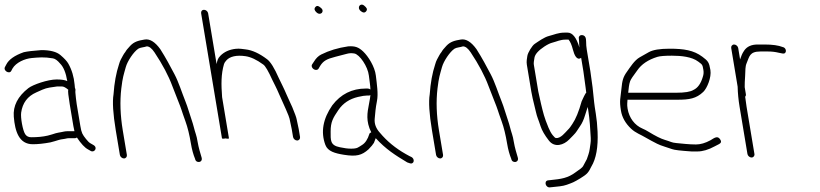

<svg xmlns="http://www.w3.org/2000/svg" viewBox="-33 -674 3519 824"><path d="M107.8 -55C129.8 -55 155.1 -57.7 183.5 -63L201.7 -68C214.7 -71.7 223.5 -75.5 237.7 -77C249.2 -78.2 253.2 -81 264.5 -81H289.5C292.2 -81 294.7 -82 297 -84C314.9 -57.2 330.7 -40.2 344.5 -33L356.7 -26C372 -17.6 388.5 -40.5 367.3 -52L355.2 -59C350.1 -61.7 343.7 -67.8 336.1 -77.5C320.7 -97 316.9 -102.8 311.9 -133L296.2 -227C293.7 -241.9 291.7 -264 290.5 -276.5C289.5 -286.1 293.1 -288 288.5 -297C288.4 -301.7 288 -306.3 287.2 -311C284.2 -344.5 275.2 -374.5 260.2 -401C254.6 -411 243.4 -423.2 226.6 -437.5C209.9 -451.8 182.6 -459 144.6 -459C110 -456.5 84.8 -453.5 69.1 -450C29.7 -436.1 4.6 -418.4 -6.1 -397L-11.4 -387C-20.8 -371 7.4 -354 15.4 -370L20.7 -380C35.5 -405.4 72.7 -422.3 103.7 -425C133.2 -427.6 156.3 -430.1 194.3 -423.5C203.8 -421.9 214.1 -414.4 225.2 -401C239.6 -386.6 249.8 -361.6 255.7 -326C245.6 -330.7 230.4 -333 210 -333C172.3 -333 108.3 -310.8 89 -295.9C43.3 -260.4 22.3 -219.5 26.2 -173C31.4 -109.9 48.6 -55 107.8 -55ZM266.2 -227 281.9 -133C283.2 -125 284.7 -117.7 286.5 -111H260.8C252.6 -111 246.4 -110.5 242.3 -109.5C222.1 -104.7 215.6 -106.1 189.8 -97L171.7 -92C150.6 -87.1 127.7 -85 100.8 -85C89.5 -85 81 -89.3 75.2 -98C64.6 -113.8 54.8 -169.3 57.8 -190.5C63.5 -232 85.2 -261 122.8 -277.5C129.6 -280.5 138.2 -284.3 148.6 -289C168.8 -298.1 188.8 -299.5 212.5 -303H232.5C239.9 -303 249 -298.3 259.9 -289C258.1 -283.7 260.2 -263 266.2 -227Z M511.5 -9 493.8 -115C483.2 -179.2 481.1 -238.9 487.6 -294.1C493.5 -343.9 497.8 -352.8 506.8 -385.9C513.8 -411.5 540.5 -451.7 560.6 -465C568.8 -470.5 585.4 -470.9 596.9 -475C607.6 -475 618.7 -466.3 630.2 -449C664.6 -397.4 690.1 -349.3 706.6 -304.7C713.1 -287.2 720.7 -267.7 729.4 -246.2C749.4 -196.5 743.5 -206.7 763 -153C772.2 -127.6 780.1 -95.6 786.5 -57C790.6 -32.3 796.6 -10.7 804.3 8C807.7 28.3 838.9 24.8 832.2 2C826.9 -15.8 819.2 -40.7 815.3 -64.2C812.9 -78.9 810.3 -90.1 807.7 -97.7C800.3 -119.4 797.9 -135.4 789.2 -160.2C779 -189 773.6 -212 762.7 -239C747.6 -276.4 734 -321.1 715.8 -355.5C697.2 -390.5 679.5 -424.4 654.9 -463C632.3 -494.3 610 -508 588 -504.4C561.8 -500 543.2 -495.7 525.9 -477.4C514.9 -465.8 507.9 -457 504.9 -451C501 -446.3 497.7 -441.3 494.9 -436C488.1 -422.9 482.2 -415.1 477.7 -398C465.4 -361.1 457.6 -318.1 454.2 -269C448.9 -237 452.1 -185.7 463.8 -115L481.5 -9C482.8 -1.1 491.1 6 499 6C506.9 6 512.8 -1.1 511.5 -9Z M1254.7 -86 1249 -120 1239.9 -163C1238.6 -170.3 1232.5 -187.3 1221.4 -214L1210.4 -238C1206.4 -246 1201.6 -256.7 1196 -270C1186.5 -292.9 1173 -318.8 1163.5 -339C1144.8 -381.7 1128.2 -408.5 1113.6 -419.5C1080.5 -444.6 1049.8 -458.7 1021.6 -462C1007.8 -463.6 995.4 -466.3 978.6 -464.5C951.3 -461.5 929.2 -451.5 912.6 -434.5C900.9 -422.5 899.8 -414.7 896.6 -399L860.2 -617C858.9 -625.2 850.6 -632 842.2 -632C833.9 -632 828.9 -625.2 830.2 -617L919.5 -81C920 -78.3 925 -78 934.7 -80C945 -78 950 -78.3 949.5 -81L920.2 -257C916.1 -311.7 915.5 -355.4 928.5 -399.5C929.7 -403.8 933.3 -409.2 939.1 -415.5C953.7 -431.5 981.5 -438.5 1020.5 -432.9C1043.2 -429.6 1068.6 -417.7 1096.9 -397C1105.5 -391.3 1118.5 -369.1 1136 -330.5C1139.1 -323.5 1143.4 -315 1148.7 -305C1157.2 -289 1174.7 -246 1182.7 -230L1193.9 -205C1203.5 -183 1208.7 -169.7 1209.5 -165L1219 -120L1224.7 -86C1226 -78.1 1234.3 -71 1242.2 -71C1250.1 -71 1256 -78.1 1254.7 -86Z M1514.9 -626.8C1524.4 -618.6 1532.2 -618.1 1538.1 -625.2C1546.2 -634.9 1539 -642.1 1530.9 -649C1514.4 -664.3 1496.6 -642.4 1514.9 -626.8ZM1320.3 -643.5C1314.5 -636.5 1316.3 -628.8 1325.7 -620.5C1343.8 -604.4 1362 -626.1 1344.4 -640C1336.3 -646.9 1328.2 -653 1320.3 -643.5ZM1333.9 -379 1340.9 -391C1354.5 -412.5 1368.6 -420.7 1405.9 -430.2C1429.2 -436.1 1445.9 -440.4 1455.9 -443.2C1465.9 -446 1476.4 -446.4 1487.5 -444.5C1510.2 -440.6 1545.8 -388.5 1550.1 -349.5C1552.7 -325.9 1556.3 -307.9 1556.7 -290C1552.9 -292.7 1549 -294 1545 -294H1537C1477.6 -294 1429.6 -270 1393 -222C1352.8 -163.8 1342.9 -107.2 1363.3 -52.3C1373.7 -24.3 1404.4 -16 1443.3 -9.7C1496.5 -1.2 1519.7 -7.3 1548.5 -33C1560.1 -44.9 1567.9 -54.2 1571.8 -61L1579.5 -81C1623.1 -33.4 1663.2 -8 1714.8 23C1724.3 26.8 1730.6 28.3 1733.6 27.5C1746.1 24.2 1745.1 6.6 1733 0C1728.9 -1.6 1720.8 -5.9 1708.6 -12.8C1664.5 -37.7 1627.6 -68.1 1597.7 -104C1580.5 -122.7 1573 -142.9 1575.1 -164.5C1577.8 -192.2 1578.3 -207.5 1584.9 -241C1590.9 -271.7 1584.5 -311.7 1580 -350C1575.5 -388 1547.3 -432.4 1525.6 -453C1505.5 -472 1490.1 -477.1 1460.9 -475C1417.6 -468.7 1379.1 -457 1345.3 -440C1333.3 -433.9 1323.1 -423.9 1314.7 -410L1306.7 -398C1297.1 -383.2 1323.1 -364.5 1333.9 -379ZM1556.7 -266C1556.4 -260 1554.4 -247.5 1550.7 -228.5C1543.2 -189.8 1536.3 -154.1 1560.3 -106C1555.9 -104.7 1553.2 -102.5 1552.3 -99.5C1545 -75.9 1534.4 -59.9 1520.5 -51.6C1504.3 -41.9 1502 -36 1473.8 -36C1459.9 -36 1444 -38 1426 -42C1383 -50.3 1386.1 -72.5 1386 -109.4C1385.9 -150.8 1396.2 -167.9 1419.4 -202C1438.9 -230.8 1466.9 -249.4 1503.3 -258C1520.5 -262 1533.4 -264 1542 -264H1550C1552.7 -264 1554.9 -264.7 1556.7 -266Z M1868.5 -9 1850.8 -115C1840.2 -179.2 1838.1 -238.9 1844.6 -294.1C1850.5 -343.9 1854.8 -352.8 1863.8 -385.9C1870.8 -411.5 1897.5 -451.7 1917.6 -465C1925.8 -470.5 1942.4 -470.9 1953.9 -475C1964.6 -475 1975.7 -466.3 1987.2 -449C2021.6 -397.4 2047.1 -349.3 2063.6 -304.7C2070.1 -287.2 2077.7 -267.7 2086.4 -246.2C2106.4 -196.5 2100.5 -206.7 2120 -153C2129.2 -127.6 2137.1 -95.6 2143.5 -57C2147.6 -32.3 2153.6 -10.7 2161.3 8C2164.7 28.3 2195.9 24.8 2189.2 2C2183.9 -15.8 2176.2 -40.7 2172.3 -64.2C2169.9 -78.9 2167.3 -90.1 2164.7 -97.7C2157.3 -119.4 2154.9 -135.4 2146.2 -160.2C2136 -189 2130.6 -212 2119.7 -239C2104.6 -276.4 2091 -321.1 2072.8 -355.5C2054.2 -390.5 2036.5 -424.4 2011.9 -463C1989.3 -494.3 1967 -508 1945 -504.4C1918.8 -500 1900.2 -495.7 1882.9 -477.4C1871.9 -465.8 1864.9 -457 1861.9 -451C1858 -446.3 1854.7 -441.3 1851.9 -436C1845.1 -422.9 1839.2 -415.1 1834.7 -398C1822.4 -361.1 1814.6 -318.1 1811.2 -269C1805.9 -237 1809.1 -185.7 1820.8 -115L1838.5 -9C1839.8 -1.1 1848.1 6 1856 6C1863.9 6 1869.8 -1.1 1868.5 -9Z M2451.1 -510 2452.1 -498C2453 -486.3 2452.3 -479.7 2453.7 -470C2440.9 -512.7 2424 -534 2403.1 -534H2390.1C2362.3 -534 2345.9 -525.3 2323.4 -519.7C2302.1 -514.5 2276.7 -495.5 2261.7 -485.6C2250.7 -478.4 2232.2 -447.8 2230.2 -434C2228.6 -423.2 2225.7 -410.4 2228.1 -396L2247.3 -280.5C2248.9 -270.8 2250.8 -261.3 2253 -252L2266.2 -197C2272.9 -167.2 2276.5 -165.2 2287 -132.2C2292.7 -114.4 2304.6 -93.8 2322.8 -70.5C2347.6 -38.7 2386.9 -51.7 2409.9 -75.5C2414.8 -80.5 2420.3 -86.2 2426.6 -92.5C2442.8 -108.8 2441.7 -111.7 2457 -133.5C2465.3 -145.2 2472.2 -160.6 2477.9 -179.5C2483.5 -198.5 2487.3 -210.3 2489.2 -215L2491.4 -202C2498 -162.1 2500.4 -117.6 2502.3 -82C2503.4 -62.5 2499.9 -53.4 2497.8 -34.3C2496.1 -19.3 2489.5 -3 2485.5 9L2469.3 39.3C2466.7 44.2 2456.2 52.8 2437.8 65C2404 90.4 2375.9 94.2 2328.5 99L2318.7 100C2299.6 103.3 2309.3 133.1 2327.6 130L2337.5 129C2357.9 126.7 2381.8 125.5 2399.3 119C2425.6 109.3 2427.5 109.5 2458.7 90.6C2489.3 72.1 2493.2 64.2 2504.8 41C2525.5 7.1 2534.4 -42.7 2531.6 -108.4C2530.3 -137.5 2527.8 -163.2 2524.1 -185.5C2520.4 -207.8 2518 -224.3 2516.9 -235L2510.2 -299L2500.7 -368L2485.2 -461C2483.3 -472.3 2482.4 -484 2482.4 -496L2481.6 -507C2479.9 -517.2 2474.3 -522.7 2464.8 -523.5C2456.7 -524.2 2449.8 -517.9 2451.1 -510ZM2480 -300C2481.4 -292 2482.4 -284 2483 -276C2481.3 -274.7 2479.9 -273 2478.9 -271L2473.5 -261C2469.5 -253 2466.1 -245.7 2463.2 -239C2451 -195.2 2437.7 -162.8 2423.4 -142C2415.3 -130.3 2413.6 -126.2 2402.3 -115C2393 -105.7 2373.3 -79.3 2352.9 -81.5C2349.9 -81.8 2345.1 -86.1 2338.7 -94.2C2332.3 -102.4 2326.4 -113 2321 -126C2302.1 -171.5 2298.5 -189.1 2289 -228L2277.2 -281L2258.1 -396C2257 -402 2258 -412.4 2260.9 -427.2C2263.9 -441.9 2278 -457.6 2303.3 -474.3C2316.7 -483.1 2328.4 -488.8 2338.4 -491.2C2358.1 -496.1 2370.8 -504 2395.1 -504H2407.1C2414.5 -495.1 2420.7 -480.8 2425.7 -461.1C2431.5 -438.3 2442.9 -412.3 2461.1 -426L2470.7 -368Z M2663 -276C2665.2 -294 2666 -310.8 2671.4 -325.8C2673.9 -333 2684.2 -348.4 2702 -372C2720 -398.4 2748.8 -417.8 2788.4 -430C2799.2 -433.3 2819.9 -435 2850.6 -435C2889.5 -435 2936.2 -430.6 2963.8 -409.5C2980.8 -396.5 2981.8 -397.7 2985.7 -374C2987.4 -364 2986.7 -354.3 2983.5 -345C2975.1 -315.5 2961.6 -296.5 2943 -288C2930.4 -280 2905.7 -276 2869 -276ZM2660 -246H2874C2925.2 -246 2955 -250.8 2985.3 -279.7C3001.3 -295 3021.1 -341.8 3015.8 -373.7C3010.2 -407.2 3005.7 -412.1 2981.3 -430.5C2944.1 -458.5 2901.5 -465 2840.5 -465C2798.6 -465 2768.9 -460 2751.4 -450.1C2738.4 -442.7 2725.5 -435.4 2712.7 -428.2C2689.6 -415.3 2671.3 -385.2 2657.5 -366C2641.5 -343.7 2637.3 -329.4 2633.8 -291.5C2630.1 -252.3 2624.4 -243.6 2631.9 -199C2636.6 -170.4 2651.2 -144.5 2675.6 -121.5C2694.9 -103.2 2717.3 -96.2 2738.1 -83.5C2754.6 -73.4 2769.9 -66.4 2787.1 -57.1C2802.8 -48.6 2834.8 -40.4 2852 -33.8C2861 -30.3 2888.7 -27.1 2935 -24H2960C2982.7 -24 3007.4 -31.3 3034.3 -46L3053.7 -56C3062.4 -60.8 3063.6 -67.6 3057.3 -76.5C3046.6 -91.4 3035.8 -84.5 3016 -72C2994 -60 2973.3 -54 2953.8 -54C2923.3 -54 2893.5 -57.9 2870 -60C2847.7 -62 2846.9 -66.1 2819.8 -73.9C2803.7 -78.5 2780.1 -90.3 2748.8 -109.5C2740.6 -114.5 2732.6 -118.7 2724.7 -122C2690.6 -136.4 2667 -168.2 2660.4 -207.5C2657.3 -226.7 2659.6 -233.5 2660 -246Z M3105.1 -468 3132.7 -302C3133.4 -274 3136.1 -245.3 3141 -216L3174.8 -13C3176.2 -5.1 3184.4 2 3192.3 2C3200.3 2 3206.2 -5.1 3204.8 -13L3171 -216C3168.9 -228.7 3167.3 -240.7 3166 -252L3164.9 -259C3167.8 -261.7 3168.8 -265.3 3168 -270L3163 -300C3162.8 -311.7 3163.4 -328 3164.9 -349C3166.6 -373.3 3164.4 -387.2 3171.7 -404C3183 -430 3183.2 -453 3229.6 -453H3264C3279.7 -453 3294.4 -451.2 3308.4 -447.8C3322.3 -444.2 3330.8 -443.3 3333.9 -445C3344.7 -450.9 3339.8 -469.8 3326.4 -472C3308.1 -479.3 3281.9 -483 3247.8 -483H3218.6C3191.7 -483 3172.4 -474.2 3160.5 -456.5C3150.3 -441.4 3149.3 -434.7 3143.2 -419L3135.1 -468C3133.7 -475.9 3125.5 -483 3117.6 -483C3109.6 -483 3103.7 -475.9 3105.1 -468Z"/></svg>

Font: MewTooHand
Style: Lta
Weight: 400
Designer: Mew Too, Robert Jablonski
Version: Version 0.77